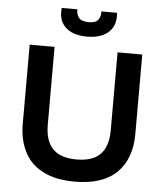

<svg xmlns="http://www.w3.org/2000/svg" viewBox="-58 -911 833 975"><g transform="rotate(5 358.0 -423.5)"><path d="M359 13Q300 13 254 1Q208 -11 173.5 -34Q139 -57 116.5 -90Q94 -123 82.5 -165Q71 -207 71 -256V-660H198V-261Q198 -207 216 -171Q234 -135 269.5 -117.5Q305 -100 358 -100Q413 -100 448 -117.5Q483 -135 501 -171Q519 -207 519 -261V-660H645V-256Q645 -128 573 -57.5Q501 13 359 13ZM217 -860H297Q295 -836 308.5 -818Q322 -800 360 -800Q396 -800 408.5 -818Q421 -836 419 -860H499Q503 -816 487 -786.5Q471 -757 437.5 -741.5Q404 -726 357 -726Q310 -726 277 -741.5Q244 -757 228 -786.5Q212 -816 217 -860Z"/></g></svg>

Font: Bricolage Grotesque 20pt SemiBold
Style: Regular
Weight: 600
Version: Version 1.001;gftools[0.9.33.dev8+g029e19f]